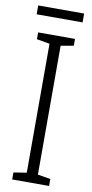

<svg xmlns="http://www.w3.org/2000/svg" viewBox="-94 -880 440 918"><g transform="rotate(10 125.5 -420.5)"><path d="M237 -841H14V-798H237ZM215 0V-34L153 -44V-670L215 -681V-714H36V-681L99 -670V-44L36 -34V0Z"/></g></svg>

Font: Noto Sans Thai Looped ExtraCondensed Light
Style: Regular
Weight: 300
Width: 2
Designer: Sasikarn Vongin, Ben Mitchell
Foundry: The Fontpad Ltd
Version: Version 1.001